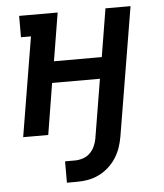

<svg xmlns="http://www.w3.org/2000/svg" viewBox="-52 -566 705 824"><g transform="rotate(-5 300.0 -154.5)"><path d="M203 211V119H245Q262 119 279.5 113.5Q297 108 310 95.5Q323 83 330.5 66.5Q338 50 341 33L383 -221H177L141 0H33L104 -428H61V-520H227L193 -313H399L433 -520H541L449 33Q445 57 437 80.5Q429 104 415.5 125Q402 146 382.5 163.5Q363 181 340 192Q317 203 293 207Q269 211 246 211Z"/></g></svg>

Font: Iosevka Etoile Semibold
Style: Italic
Weight: 600
Italic angle: -9°
Designer: Belleve Invis
Foundry: Belleve Invis
Version: Version 22.1.2; ttfautohint (v1.8.4)